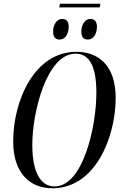

<svg xmlns="http://www.w3.org/2000/svg" viewBox="-20 -1003 654 1034"><path d="M521 -983H303L299 -963H517ZM454 -790C480 -790 502 -816 502 -859C502 -890 488 -901 466 -901C435 -901 418 -866 418 -833C418 -801 432 -790 454 -790ZM302 -790C328 -790 350 -816 350 -860C350 -890 336 -901 314 -901C283 -901 266 -866 266 -833C266 -801 280 -790 302 -790ZM262 11C496 11 603 -269 603 -475C603 -655 506 -724 391 -724C167 -724 51 -464 51 -241C51 -72 140 11 262 11ZM274 1C205 1 154 -64 154 -223C154 -400 232 -714 387 -714C457 -714 499 -654 499 -504C499 -320 427 1 274 1Z"/></svg>

Font: Noto Serif Display ExtraCondensed Medium
Style: Italic
Weight: 500
Width: 2
Italic angle: -12°
Designer: Monotype Design Team
Foundry: Monotype Imaging Inc.
Version: Version 2.009